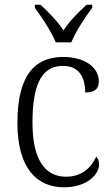

<svg xmlns="http://www.w3.org/2000/svg" viewBox="-20 -786 476 816"><path d="M217 -606H283C301 -651 343 -715 372 -753V-766H348C309 -730 277 -698 250 -657C222 -698 191 -730 152 -766H128V-753C156 -715 199 -651 217 -606ZM252 10C351 10 401 -46 401 -86C401 -102 397 -112 389 -120C368 -74 328 -35 261 -35C169 -35 118 -111 118 -265C118 -450 170 -506 248 -506C317 -506 342 -456 342 -393C380 -393 400 -406 400 -440C400 -503 335 -544 249 -544C137 -544 54 -478 54 -264C54 -69 138 10 252 10Z"/></svg>

Font: Noto Serif Thai SemiCondensed Light
Style: Regular
Weight: 300
Width: 4
Designer: Monotype Design Team
Foundry: Monotype Imaging Inc.
Version: Version 2.002